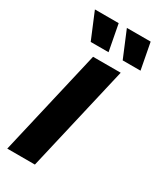

<svg xmlns="http://www.w3.org/2000/svg" viewBox="-220 -960 867 1035"><g transform="rotate(30 213.0 -443.0)"><path d="M339 -660 186 0H14L167 -660ZM196 -886 227 -723H116L48 -886ZM395 -886 426 -723H315L247 -886Z"/></g></svg>

Font: Work Sans
Style: Bold Italic
Weight: 700
Italic angle: -13°
Designer: Wei Huang
Foundry: Wei Huang
Version: Version 2.010; ttfautohint (v1.8.3)